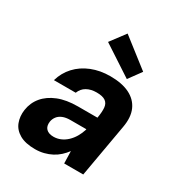

<svg xmlns="http://www.w3.org/2000/svg" viewBox="-185 -902 965 1037"><g transform="rotate(30 297.5 -383.5)"><path d="M186 12Q126 12 89.5 -9Q53 -30 39.5 -65.5Q26 -101 32 -143Q39 -191 69 -227Q99 -263 150 -283.5Q201 -304 273 -304H394Q401 -344 398.5 -369.5Q396 -395 378 -407.5Q360 -420 323 -420Q287 -420 261.5 -405.5Q236 -391 225 -362H89Q104 -414 139.5 -452.5Q175 -491 227.5 -512Q280 -533 343 -533Q416 -533 463.5 -509.5Q511 -486 531 -441Q551 -396 539 -330L481 0H362L360 -76Q346 -57 328 -40.5Q310 -24 288 -12.5Q266 -1 240.5 5.5Q215 12 186 12ZM239 -96Q262 -96 283 -105Q304 -114 321.5 -130.5Q339 -147 352 -169Q365 -191 373 -217V-220H274Q246 -220 226.5 -212Q207 -204 196 -189.5Q185 -175 182 -157Q178 -127 193.5 -111.5Q209 -96 239 -96ZM427 -564 239 -687 308 -779 484 -642Z"/></g></svg>

Font: DM Sans 10pt ExtraBold
Style: Italic
Weight: 800
Italic angle: -10°
Version: Version 4.004;gftools[0.9.30]